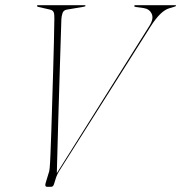

<svg xmlns="http://www.w3.org/2000/svg" viewBox="-20 -720 698 740"><path d="M497.5 -697Q497.5 -700 501.5 -700H655.5Q658.5 -700 658.5 -698Q658.5 -696 652 -694L632 -688Q598.5 -678 560.5 -618L207 -59Q200 -47 196.5 -37L188 -10Q185 0 176.5 0H161.5Q151.5 0 156 -15L166 -48Q168.5 -55.5 169.8 -60.2Q171 -65 171.5 -73Q173 -88 174.5 -125.5Q176 -163 177.8 -214.8Q179.5 -266.5 181.2 -325.8Q183 -385 184.8 -444.5Q186.5 -504 187.8 -557Q189 -610 189.5 -648Q190 -664.5 187 -672.5Q184 -680.5 173 -683L129 -693Q122.5 -694.5 122.5 -697Q122.5 -700 126.5 -700H306.5Q309.5 -700 309.5 -698Q309.5 -695 303 -694L238 -683Q225 -681 221 -669.5Q217 -658 216.5 -645Q214 -563.5 210.8 -462.5Q207.5 -361.5 204.5 -255.5Q201.5 -149.5 199 -52.5L556 -620.5Q573.5 -648.5 564.5 -667.2Q555.5 -686 533 -689L504 -693Q497.5 -693.5 497.5 -697Z"/></svg>

Font: Fraunces 144pt S000 Thin
Style: Italic
Weight: 100
Italic angle: -16°
Version: Version 1.000; ttfautohint (v1.8.3)